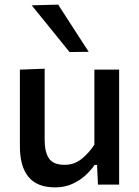

<svg xmlns="http://www.w3.org/2000/svg" viewBox="-20 -798 603 830"><path d="M218 12Q140.5 12 103.2 -33.2Q66 -78.5 66 -165.5V-497L173 -501V-194Q173 -140.5 191.8 -113Q210.5 -85.5 259.5 -85.5Q301 -85.5 332.8 -111Q364.5 -136.5 388 -172.5V-497H495V0H403.5L399.5 -85H389Q373 -61.5 348.5 -39.2Q324 -17 291.5 -2.5Q259 12 218 12ZM280.5 -573Q240.5 -622.5 199.8 -673Q159 -723.5 117 -775L231.5 -778Q264.5 -727 297.2 -676.2Q330 -625.5 363.5 -574Z"/></svg>

Font: Commissioner Medium
Style: Regular
Weight: 500
Designer: Kostas Bartsokas
Foundry: Kostas Bartsokas
Version: Version 1.000; ttfautohint (v1.8.3)